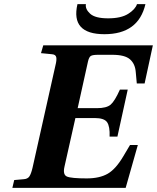

<svg xmlns="http://www.w3.org/2000/svg" viewBox="-20 -912 762 932"><path d="M356 -892H397Q393 -868 417.5 -845.5Q442 -823 505 -823Q568 -823 602.5 -845Q637 -867 645 -892H686Q652 -746 487 -746Q322 -746 356 -892ZM40 0 49 -38 94 -42Q114 -43 122.5 -55.5Q131 -68 138 -98L249 -594Q256 -621 253 -634.5Q250 -648 230 -649L179 -654L190 -692H722L682 -507H644L639 -562Q636 -602 611 -624Q586 -646 525 -646H456Q430 -646 421 -640.5Q412 -635 407 -613L357 -387H451Q497 -387 517 -404Q537 -421 562 -477H600L550 -249H512Q514 -298 500 -318.5Q486 -339 440 -339H346L293 -103Q284 -64 305 -55Q326 -46 401 -46Q463 -46 502.5 -68.5Q542 -91 579 -154L611 -208H649L590 0Z"/></svg>

Font: Lingua Franca
Style: Bold Italic
Weight: 700
Italic angle: -13°
Version: Version 1.19